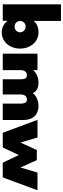

<svg xmlns="http://www.w3.org/2000/svg" viewBox="744 -1472 740 2269"><g transform="rotate(90 1114.5 -338.0)"><path d="M32 0V-688H228V-362.5Q233.5 -375.5 251.2 -389.2Q269 -403 297 -412.8Q325 -422.5 360 -422.5Q421.5 -422.5 465.2 -391.5Q509 -360.5 532 -311Q555 -261.5 555 -205Q555 -148.5 532 -99Q509 -49.5 465.2 -18.8Q421.5 12 360 12Q333.5 12 307.8 3Q282 -6 261 -21.8Q240 -37.5 226.5 -57.5V0ZM362.5 -205Q362.5 -222 354 -237Q345.5 -252 330.2 -261.2Q315 -270.5 295 -270.5Q275 -270.5 260 -261.2Q245 -252 236.5 -237Q228 -222 228 -205Q228 -188 236.5 -173Q245 -158 260 -149Q275 -140 295 -140Q315 -140 330.2 -149Q345.5 -158 354 -173Q362.5 -188 362.5 -205Z M1231.5 -422.5Q1278.5 -422.5 1316.2 -403.8Q1354 -385 1376.2 -345.2Q1398.5 -305.5 1398.5 -242.5V0H1205V-216Q1205 -242.5 1196 -264Q1187 -285.5 1155.5 -285.5Q1134.5 -285.5 1121.5 -275.2Q1108.5 -265 1102.8 -249.2Q1097 -233.5 1097 -216V0H917.5V-216Q917.5 -242.5 909.2 -264Q901 -285.5 869 -285.5Q848 -285.5 834.8 -275.2Q821.5 -265 815.5 -249.2Q809.5 -233.5 809.5 -216V0H614.5V-410.5H809.5V-355Q816 -370.5 837.8 -386Q859.5 -401.5 890.2 -412Q921 -422.5 953.5 -422.5Q989.5 -422.5 1013.8 -414.8Q1038 -407 1054.5 -391.8Q1071 -376.5 1083.5 -354.5Q1090 -370 1111.5 -385.8Q1133 -401.5 1164.5 -412Q1196 -422.5 1231.5 -422.5Z M1813 -189.5 1723.5 0H1549.5L1397 -410.5H1605.5L1665 -209.5L1753.5 -402.5H1873L1960 -209.5L2020 -410.5H2229L2077 0H1903.5Z"/></g></svg>

Font: League Spartan Thin Black
Style: Regular
Weight: 900
Version: Version 2.002